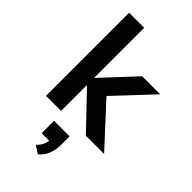

<svg xmlns="http://www.w3.org/2000/svg" viewBox="-295 -787 1152 1152"><g transform="rotate(45 280.5 -211.0)"><path d="M68 0V-705H196V-282H198L393 -491H546L301 -230L302 -281L561 0H406L198 -218H196V0ZM282 283 233 251Q256 228 264.5 206.5Q273 185 273 161L300 177H208V72H340V143Q340 184 327 219.5Q314 255 282 283Z"/></g></svg>

Font: Nunito Sans 11pt
Style: Bold
Weight: 700
Version: Version 3.101;gftools[0.9.27]